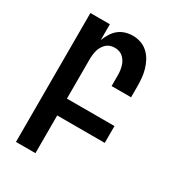

<svg xmlns="http://www.w3.org/2000/svg" viewBox="-180 -631 859 948"><g transform="rotate(30 250.0 -156.5)"><path d="M59 215V-520H170V-430Q178 -450 189.5 -469Q201 -488 217.5 -501.5Q234 -515 255 -521.5Q276 -528 298 -528Q322 -528 344.5 -520Q367 -512 384.5 -495.5Q402 -479 413 -458Q424 -437 430.5 -414Q437 -391 439 -367.5Q441 -344 441 -320V-260H330V-320Q330 -333 328.5 -346Q327 -359 323.5 -371.5Q320 -384 313.5 -395Q307 -406 297.5 -415Q288 -424 275.5 -428Q263 -432 250 -432Q237 -432 224.5 -428Q212 -424 202.5 -415Q193 -406 186.5 -395Q180 -384 176.5 -371.5Q173 -359 171.5 -346Q170 -333 170 -320V-96H441V0H170V215Z"/></g></svg>

Font: Iosevka Term Curly
Style: Bold
Weight: 700
Designer: Belleve Invis
Foundry: Belleve Invis
Version: Version 32.3.0